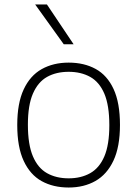

<svg xmlns="http://www.w3.org/2000/svg" viewBox="-20 -828 612 857"><path d="M286.5 9Q217.5 9 166 -19.5Q114.5 -48 85.8 -109.8Q57 -171.5 57 -270Q57 -367.5 85.8 -429Q114.5 -490.5 166.2 -519.5Q218 -548.5 286.5 -548.5Q355.5 -548.5 407 -520.2Q458.5 -492 487 -430.5Q515.5 -369 515.5 -270.5Q515.5 -173 486.5 -111.2Q457.5 -49.5 406 -20.2Q354.5 9 286.5 9ZM286.5 -32Q341.5 -32 382.5 -55Q423.5 -78 445.8 -130Q468 -182 468 -269Q468 -357.5 445.8 -409.8Q423.5 -462 382.5 -484.8Q341.5 -507.5 286.5 -507.5Q231 -507.5 190.2 -484.8Q149.5 -462 127 -410.2Q104.5 -358.5 104.5 -271.5Q104.5 -183 126.8 -130.5Q149 -78 190 -55Q231 -32 286.5 -32ZM264.5 -630.5 137 -808H189.5L308.5 -630.5Z"/></svg>

Font: Encode Sans SmExp XLt
Style: Regular
Weight: 200
Width: 6
Designer: Multiple Designers
Foundry: Impallari Type
Version: Version 3.002; ttfautohint (v1.8.3) -l 8 -r 50 -G 200 -x 14 